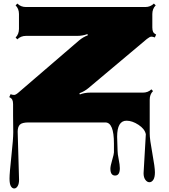

<svg xmlns="http://www.w3.org/2000/svg" viewBox="-20 -690 951 1082"><path d="M789.1 286.1 801.8 66.4Q795.9 36.6 760.5 13.4Q725.1 -9.8 692.9 -9.8Q640.1 -9.8 640.1 80.6L642.6 160.2Q642.6 176.3 648.9 207.8Q655.3 239.3 655.3 257.8Q655.3 299.3 628.7 299.3Q602.1 299.3 602.1 260.3Q602.1 246.1 612.1 212.2Q622.1 178.2 622.1 168.9V119.1Q622.1 0 573.7 0H140.6Q104 0 91.8 12.7Q79.6 25.4 79.6 52.2L87.4 323.2Q87.4 346.2 79.3 359.1Q71.3 372.1 60.1 372.1Q48.8 372.1 41.3 359.4Q33.7 346.7 33.7 316.2Q33.7 285.6 44.2 189.5Q54.7 93.3 54.7 55.7L53.7 -39.6V-103Q53.7 -118.7 49.3 -127.7Q44.9 -136.7 32.2 -142.6L39.6 -159.2Q50.8 -154.8 59.8 -155Q68.8 -155.3 83.5 -168L425.3 -461.9Q448.7 -481.4 475.1 -491.2L472.7 -498Q444.8 -487.8 415.5 -487.8H126.5Q97.2 -487.8 77.6 -468.3L67.9 -478.5Q86.9 -497.6 86.9 -527.3V-610.8Q86.9 -640.6 67.9 -659.7L77.6 -669.9Q97.2 -650.4 126.5 -650.4H798.8Q827.6 -650.4 847.2 -669.9L857.4 -659.7Q838.4 -640.6 838.4 -610.8V-535.2Q838.4 -519.5 842.8 -510.5Q847.2 -501.5 859.9 -495.1L852.5 -479Q841.3 -483.4 832.8 -483.4Q824.2 -483.4 807.6 -470.2L477.5 -192.9Q456.5 -175.3 427.7 -164.6L429.7 -157.7Q457.5 -168 486.3 -168H784.2Q814.5 -168 833 -186.5L842.3 -176.8Q823.7 -158.2 823.7 -128.4V63.5Q823.7 94.2 838.4 173.3Q853 252.4 853 281Q853 309.6 844 323.2Q835 336.9 822 336.9Q809.1 336.9 799.1 323.2Q789.1 309.6 789.1 286.1Z"/></svg>

Font: Nosifer
Style: Regular
Weight: 400
Version: Version 001.002